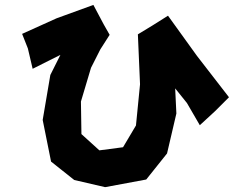

<svg xmlns="http://www.w3.org/2000/svg" viewBox="-20 -733 1009 784"><path d="M70.3 -594.7 93.8 -535.2 113.3 -452.1 177.7 -484.4 226.6 -508.8 185.5 -426.8 154.3 -243.2 188.5 -73.2 283.2 2 409.2 31.2 577.1 0 662.1 -106.4 700.2 -269.5 695.3 -372.1 743.2 -312.5 795.9 -221.7 858.4 -279.3 915 -335.9 784.2 -504.9 666 -668.9 602.5 -628.9 543 -592.8 551.8 -388.7 535.2 -220.7 482.4 -131.8 385.7 -119.1 312.5 -185.5 310.5 -318.4 351.6 -456.1 389.6 -531.2 427.7 -590.8 403.3 -633.8 361.3 -712.9 210.9 -658.2Z"/></svg>

Font: MaokenAssortedSans-TC
Style: Regular
Weight: 500
Version: Version 0.83